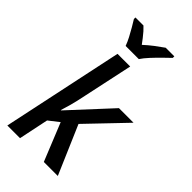

<svg xmlns="http://www.w3.org/2000/svg" viewBox="-298 -1061 1135 1135"><g transform="rotate(45 269.0 -493.5)"><path d="M22 0 183 -760H289L222 -447Q209 -383 197.5 -343Q186 -303 181 -288H184L416 -539H538L313 -304L444 0H327L231 -237L167 -187L128 0ZM184 -827Q175 -852 161 -878.5Q147 -905 132.5 -930Q118 -955 106 -974V-987H173Q184 -977 197 -962.5Q210 -948 222.5 -931.5Q235 -915 247 -899Q275 -925 304 -947Q333 -969 359 -987H431V-974Q414 -958 387 -931.5Q360 -905 334.5 -877.5Q309 -850 294 -827Z"/></g></svg>

Font: Noto Sans Display Medium
Style: Italic
Weight: 500
Italic angle: -12°
Designer: Monotype Design Team
Foundry: Monotype Imaging Inc.
Version: Version 2.003